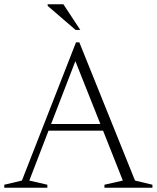

<svg xmlns="http://www.w3.org/2000/svg" viewBox="-25 -878 733 898"><path d="M606.5 -33.5 688 -14V0H463.5V-14L549.5 -33.5L457 -267H202L112 -33.5L196.5 -14V0H-5V-14L77.5 -33.5L330.5 -680H346ZM214 -298H444.5L327.5 -592ZM350.5 -738H328.5L198 -850.5V-858H271.5Z"/></svg>

Font: Newsreader Text Light
Style: Regular
Weight: 300
Designer: Hugues Gentile
Foundry: Production Type
Version: Version 1.001